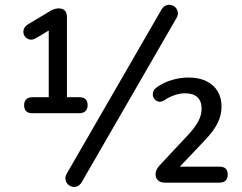

<svg xmlns="http://www.w3.org/2000/svg" viewBox="-20 -742 982 780"><path d="M111 -282Q78 -282 78 -315Q78 -330 86.5 -338.5Q95 -347 111 -347H178V-638H211L128 -588Q112 -578 98.5 -582Q85 -586 79 -597Q73 -608 76 -621Q79 -634 95 -644L177 -693Q187 -700 197.5 -704Q208 -708 219 -708Q230 -708 237.5 -703.5Q245 -699 248.5 -691.5Q252 -684 252 -673V-347H302Q336 -347 336 -315Q336 -299 327 -290.5Q318 -282 302 -282ZM312 -2Q304 11 293.5 15Q283 19 273 16.5Q263 14 255.5 6.5Q248 -1 246 -13Q244 -25 252 -38L636 -703Q644 -716 654.5 -720Q665 -724 675.5 -721.5Q686 -719 693.5 -711Q701 -703 702.5 -691.5Q704 -680 696 -667ZM649 0Q633 0 622.5 -9Q612 -18 612 -33Q612 -45 617.5 -55Q623 -65 632 -74L748 -198Q775 -228 787 -252Q799 -276 799 -300Q799 -331 782 -347Q765 -363 732 -363Q712 -363 689.5 -355.5Q667 -348 648 -335Q634 -326 622.5 -329.5Q611 -333 605 -343Q599 -353 601.5 -366Q604 -379 618 -388Q644 -407 678 -417Q712 -427 746 -427Q788 -427 818 -412.5Q848 -398 864 -371.5Q880 -345 880 -309Q880 -275 864.5 -243Q849 -211 814 -174L701 -55V-65H872Q905 -65 905 -33Q905 -17 896.5 -8.5Q888 0 872 0Z"/></svg>

Font: Nunito Medium
Style: Regular
Weight: 500
Designer: Vernon Adams
Foundry: Vernon Adams
Version: Version 3.601